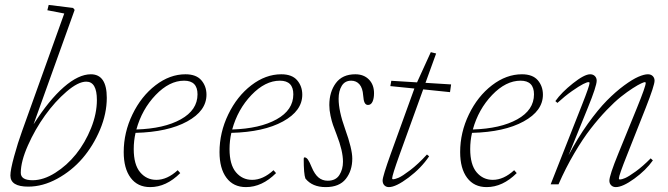

<svg xmlns="http://www.w3.org/2000/svg" viewBox="-20 -745 2698 776"><path d="M94.2 9.3Q22 9.3 22 -35.6Q22 -58.1 37.1 -113.3Q52.2 -168.5 69.3 -215.3L239.7 -690.4L171.4 -703.6L176.8 -725.1L275.4 -712.9L281.7 -705.1L115.7 -242.7Q178.2 -340.8 237.8 -392.8Q297.4 -444.8 347.2 -444.8Q411.6 -444.8 411.6 -349.6Q411.6 -286.1 384.3 -220.9Q356.9 -155.8 313.5 -105.2Q270 -54.7 211.4 -22.7Q152.8 9.3 94.2 9.3ZM111.8 -16.6Q155.8 -16.6 203.1 -46.4Q250.5 -76.2 287.4 -122.1Q324.2 -168 347.9 -226.8Q371.6 -285.6 371.6 -340.8Q371.6 -415 328.6 -415Q295.9 -415 249.3 -375Q202.6 -335 162.1 -278.6Q121.6 -222.2 92.8 -157.2Q64 -92.3 64 -46.4Q64 -16.6 111.8 -16.6Z M586.9 11.2Q536.1 11.2 508.1 -26.4Q480 -64 480 -130.4Q480 -209.5 515.4 -282.7Q550.8 -356 608.6 -400.4Q666.5 -444.8 729.5 -444.8Q772.9 -444.8 793.7 -420.7Q814.5 -396.5 814.5 -362.3Q814.5 -296.9 736.6 -254.2Q658.7 -211.4 527.8 -208Q520.5 -175.8 520.5 -142.6Q520.5 -79.6 546.4 -48.8Q572.3 -18.1 611.8 -18.1Q655.8 -18.1 698.2 -57.1L708.5 -45.4Q651.9 11.2 586.9 11.2ZM724.1 -418.9Q664.6 -418.9 609.1 -361.1Q553.7 -303.2 531.2 -221.7Q643.1 -225.1 710.7 -262.7Q778.3 -300.3 778.3 -363.8Q778.3 -418.9 724.1 -418.9Z M974.1 11.2Q923.3 11.2 895.3 -26.4Q867.2 -64 867.2 -130.4Q867.2 -209.5 902.6 -282.7Q938 -356 995.8 -400.4Q1053.7 -444.8 1116.7 -444.8Q1160.2 -444.8 1180.9 -420.7Q1201.7 -396.5 1201.7 -362.3Q1201.7 -296.9 1123.8 -254.2Q1045.9 -211.4 915 -208Q907.7 -175.8 907.7 -142.6Q907.7 -79.6 933.6 -48.8Q959.5 -18.1 999 -18.1Q1043 -18.1 1085.4 -57.1L1095.7 -45.4Q1039.1 11.2 974.1 11.2ZM1111.3 -418.9Q1051.8 -418.9 996.3 -361.1Q940.9 -303.2 918.5 -221.7Q1030.3 -225.1 1097.9 -262.7Q1165.5 -300.3 1165.5 -363.8Q1165.5 -418.9 1111.3 -418.9Z M1296.4 11.2Q1242.2 11.2 1214.4 -23.4Q1207.5 -41.5 1207.5 -103Q1207.5 -108.9 1210.9 -108.9Q1218.3 -108.9 1224.6 -99.9Q1231 -90.8 1239.7 -69.3Q1251.5 -41 1267.1 -27.8Q1282.7 -14.6 1304.7 -14.6Q1336.9 -14.6 1351.6 -37.6Q1366.2 -60.5 1366.2 -91.3Q1366.2 -135.3 1340.8 -200.2Q1331.1 -225.6 1325.9 -240Q1320.8 -254.4 1315.9 -277.1Q1311 -299.8 1311 -320.3Q1311 -373.5 1337.4 -409.2Q1363.8 -444.8 1416 -444.8Q1450.2 -444.8 1470.9 -423.8Q1491.7 -402.8 1491.7 -368.2Q1491.7 -347.2 1485.6 -334Q1479.5 -320.8 1467.3 -320.8Q1458.5 -320.8 1453.9 -329.6Q1449.2 -338.4 1447.8 -359.4Q1445.8 -389.2 1432.9 -404.1Q1419.9 -418.9 1399.4 -418.9Q1374 -418.9 1361.3 -398.2Q1348.6 -377.4 1348.6 -345.7Q1348.6 -296.4 1375 -223.1Q1403.8 -143.1 1403.8 -104Q1403.8 -55.2 1377.7 -22Q1351.6 11.2 1296.4 11.2Z M1551.8 11.2Q1540.5 11.2 1533.4 3.9Q1526.4 -3.4 1526.4 -15.6Q1526.4 -31.7 1560.1 -125.5L1654.8 -387.2L1557.6 -397L1561.5 -418.5L1665.5 -412.1L1721.2 -534.2L1742.7 -528.8L1699.7 -410.2L1803.2 -403.8L1798.8 -372.6L1690.4 -383.8L1594.7 -119.1Q1564.9 -36.1 1564.9 -23.9Q1564.9 -20.5 1568.4 -20.5Q1576.2 -20.5 1590.8 -26.6Q1605.5 -32.7 1637.7 -57.1Q1669.9 -81.5 1705.6 -120.6L1714.4 -113.3Q1682.6 -65.9 1631.3 -27.3Q1580.1 11.2 1551.8 11.2Z M1946.8 11.2Q1896 11.2 1867.9 -26.4Q1839.8 -64 1839.8 -130.4Q1839.8 -209.5 1875.2 -282.7Q1910.6 -356 1968.5 -400.4Q2026.4 -444.8 2089.4 -444.8Q2132.8 -444.8 2153.6 -420.7Q2174.3 -396.5 2174.3 -362.3Q2174.3 -296.9 2096.4 -254.2Q2018.6 -211.4 1887.7 -208Q1880.4 -175.8 1880.4 -142.6Q1880.4 -79.6 1906.2 -48.8Q1932.1 -18.1 1971.7 -18.1Q2015.6 -18.1 2058.1 -57.1L2068.4 -45.4Q2011.7 11.2 1946.8 11.2ZM2084 -418.9Q2024.4 -418.9 1969 -361.1Q1913.6 -303.2 1891.1 -221.7Q2002.9 -225.1 2070.6 -262.7Q2138.2 -300.3 2138.2 -363.8Q2138.2 -418.9 2084 -418.9Z M2205.6 0 2332.5 -321.8Q2362.8 -398.4 2362.8 -409.7Q2362.8 -413.1 2358.4 -413.1Q2352.5 -413.1 2336.9 -405.3Q2321.3 -397.5 2292.2 -377.2Q2263.2 -356.9 2232.9 -329.1L2224.6 -336.4Q2249.5 -371.6 2295.7 -408.2Q2341.8 -444.8 2365.2 -444.8Q2377 -444.8 2384.3 -437.5Q2391.6 -430.2 2391.6 -418.9Q2391.6 -397 2355.5 -308.6L2277.8 -117.2Q2314.5 -187 2355.7 -244.6Q2397 -302.2 2432.6 -338.4Q2468.3 -374.5 2502.2 -399.4Q2536.1 -424.3 2559.8 -434.6Q2583.5 -444.8 2598.6 -444.8Q2610.8 -444.8 2618.2 -437.5Q2625.5 -430.2 2625.5 -418.9Q2625.5 -399.9 2589.8 -309.1L2514.2 -118.2Q2481.4 -36.1 2481.4 -24.4Q2481.4 -19.5 2485.8 -19.5Q2492.7 -19.5 2506.6 -25.4Q2520.5 -31.2 2549.3 -52Q2578.1 -72.8 2609.9 -105L2618.7 -96.7Q2590.8 -57.1 2543.7 -22.9Q2496.6 11.2 2468.8 11.2Q2457.5 11.2 2450.2 3.9Q2442.9 -3.4 2442.9 -14.6Q2442.9 -36.1 2479.5 -125.5L2554.2 -308.6Q2589.8 -396 2589.8 -409.7Q2589.8 -413.1 2585.9 -413.1Q2583 -413.1 2571 -407.7Q2559.1 -402.3 2537.4 -388.4Q2515.6 -374.5 2489.7 -354Q2463.9 -333.5 2431.6 -299.8Q2399.4 -266.1 2367.7 -225.3Q2335.9 -184.6 2301.3 -125.7Q2266.6 -66.9 2237.3 0Z"/></svg>

Font: Elstob ExtraLight
Style: Italic
Weight: 200
Italic angle: -20°
Designer: Peter S. Baker
Version: Version 1.015